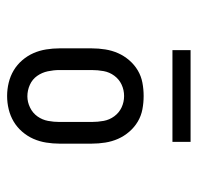

<svg xmlns="http://www.w3.org/2000/svg" viewBox="-28 -711 556 540"><g transform="rotate(-90 250.0 -441.0)"><path d="M250 -315Q231 -315 212.5 -318.5Q194 -322 178 -331.5Q162 -341 149.5 -355.5Q137 -370 129.5 -387Q122 -404 119 -423Q116 -442 116 -461V-552Q116 -570 119 -589Q122 -608 129.5 -625Q137 -642 149.5 -656.5Q162 -671 178 -680.5Q194 -690 212.5 -694.5Q231 -699 250 -699Q269 -699 287.5 -694.5Q306 -690 322 -680.5Q338 -671 350.5 -656.5Q363 -642 370.5 -625Q378 -608 381 -589Q384 -570 384 -552V-461Q384 -442 381 -423Q378 -404 370.5 -387Q363 -370 350.5 -355.5Q338 -341 322 -331.5Q306 -322 287.5 -318.5Q269 -315 250 -315ZM250 -370Q267 -370 282 -377Q297 -384 307 -397.5Q317 -411 320 -427.5Q323 -444 323 -461V-552Q323 -568 319.5 -584.5Q316 -601 306.5 -614.5Q297 -628 281.5 -635Q266 -642 249 -642Q233 -642 217.5 -634.5Q202 -627 192.5 -613.5Q183 -600 180 -584Q177 -568 177 -552V-461Q177 -444 180 -427.5Q183 -411 193 -397.5Q203 -384 218 -377Q233 -370 250 -370ZM121 -183V-234H379V-183Z"/></g></svg>

Font: Iosevka Term Light
Style: Regular
Weight: 300
Monospace: yes
Designer: Belleve Invis
Foundry: Belleve Invis
Version: Version 9.0.1; ttfautohint (v1.8.3)